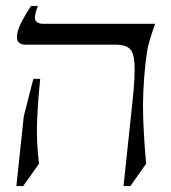

<svg xmlns="http://www.w3.org/2000/svg" viewBox="-20 -605 574 645"><path d="M469 -395Q458 -290 461 -209.5Q464 -129 471 -55L418 20H395L425 -263Q434 -347 432 -388Q430 -429 415 -442Q400 -455 370 -455H64Q54 -455 45.5 -460.5Q37 -466 37 -481Q37 -502 52.5 -531.5Q68 -561 84 -585H107Q92 -545 100 -535Q108 -525 125 -525H501Q489 -490 483 -470Q477 -450 474.5 -434.5Q472 -419 469 -395ZM60 -215 92 -340H115Q107 -261 104.5 -195Q102 -129 111 -55L58 20H35Z"/></svg>

Font: Bona Nova
Style: Italic
Weight: 400
Italic angle: -4°
Designer: Mateusz Machalski
Foundry: Capitalics
Version: Version 4.001; ttfautohint (v1.8.3)